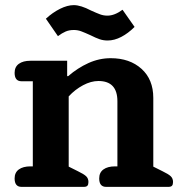

<svg xmlns="http://www.w3.org/2000/svg" viewBox="-20 -729 707 749"><path d="M332 -592Q310 -602 296.5 -607Q283 -612 268 -612Q250 -612 236 -606Q222 -600 206 -588L159 -656Q185 -680 214 -694.5Q243 -709 268 -709Q295 -709 335 -688Q357 -678 370.5 -673Q384 -668 399 -668Q427 -668 458 -691L505 -624Q480 -599 453 -585Q426 -571 400 -571Q383 -571 368.5 -576Q354 -581 332 -592ZM37 -33Q37 -56 53.5 -68Q70 -80 99 -80H108V-412H64Q37 -412 37 -445Q37 -468 53.5 -480Q70 -492 99 -492H242V-432H246Q283 -464 325 -483Q367 -502 412 -502Q486 -502 532 -460.5Q578 -419 578 -347V-79L614 -61Q637 -50 646 -41.5Q655 -33 655 -19Q655 -9 651 -4.5Q647 0 637 0H394Q367 0 367 -33Q367 -56 383.5 -68Q400 -80 429 -80H438V-334Q438 -413 364 -413Q335 -413 304 -396.5Q273 -380 248 -353V-79L284 -61Q307 -50 316 -41.5Q325 -33 325 -19Q325 -9 321 -4.5Q317 0 307 0H64Q37 0 37 -33Z"/></svg>

Font: Maitree
Style: Bold
Weight: 700
Designer: CadsonDemak Team
Foundry: CadsonDemak
Version: Version 1.002